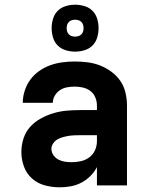

<svg xmlns="http://www.w3.org/2000/svg" viewBox="-20 -790 640 818"><path d="M235 8Q203 8 172 0Q141 -8 117 -29Q93 -50 82 -80.5Q71 -111 71 -142Q71 -171 80 -199.5Q89 -228 108.5 -249.5Q128 -271 153.5 -285Q179 -299 207 -307.5Q235 -316 264 -318.5Q293 -321 322 -321H393V-341Q393 -358 386 -375Q379 -392 365 -402.5Q351 -413 333.5 -417Q316 -421 298 -421Q282 -421 265.5 -418Q249 -415 235.5 -406Q222 -397 213.5 -382.5Q205 -368 205 -352H77Q77 -378 85.5 -404Q94 -430 109.5 -451Q125 -472 147 -487.5Q169 -503 194 -512Q219 -521 245.5 -524.5Q272 -528 298 -528Q326 -528 353.5 -524.5Q381 -521 406.5 -511Q432 -501 454.5 -484.5Q477 -468 492.5 -445.5Q508 -423 514.5 -395.5Q521 -368 521 -341V0H393V-78Q382 -57 365 -40Q348 -23 327 -12Q306 -1 282.5 3.5Q259 8 235 8ZM286 -99Q306 -99 325.5 -103.5Q345 -108 361 -120Q377 -132 385 -150.5Q393 -169 393 -189V-214H322Q310 -214 297 -213.5Q284 -213 272 -211Q260 -209 247.5 -205.5Q235 -202 224.5 -196Q214 -190 206.5 -179Q199 -168 199 -156Q199 -141 208 -128.5Q217 -116 230 -109.5Q243 -103 257.5 -101Q272 -99 286 -99ZM300 -570Q280 -570 260 -576Q240 -582 226 -596Q212 -610 206 -630Q200 -650 200 -670Q200 -690 206 -710Q212 -730 226 -744Q240 -758 260 -764Q280 -770 300 -770Q320 -770 340 -764Q360 -758 374 -744Q388 -730 394 -710Q400 -690 400 -670Q400 -650 394 -630Q388 -610 374 -596Q360 -582 340 -576Q320 -570 300 -570ZM300 -634Q307 -634 314 -636Q321 -638 326.5 -643.5Q332 -649 334 -656Q336 -663 336 -670Q336 -677 334 -684Q332 -691 326.5 -696.5Q321 -702 314 -704Q307 -706 300 -706Q293 -706 286 -704Q279 -702 273.5 -696.5Q268 -691 266 -684Q264 -677 264 -670Q264 -663 266 -656Q268 -649 273.5 -643.5Q279 -638 286 -636Q293 -634 300 -634Z"/></svg>

Font: Iosevka Aile Extrabold
Style: Regular
Weight: 800
Designer: Belleve Invis
Foundry: Belleve Invis
Version: Version 27.3.5; ttfautohint (v1.8.4)